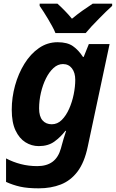

<svg xmlns="http://www.w3.org/2000/svg" viewBox="-20 -786 634 1046"><path d="M191 240Q130 240 90 231Q50 222 13 205V77Q51 97 93.5 108Q136 119 183 119Q234 119 266 95.5Q298 72 312 22L316 7Q320 -10 326 -28.5Q332 -47 336 -60Q340 -73 340 -73H336Q310 -39 276 -14.5Q242 10 191 10Q152 10 118.5 -11Q85 -32 64.5 -75.5Q44 -119 44 -188Q44 -255 62 -320Q80 -385 113 -438.5Q146 -492 192 -524Q238 -556 294 -556Q347 -556 377.5 -534.5Q408 -513 432 -476H436L464 -546H577L458 13Q440 99 402.5 148.5Q365 198 311.5 219Q258 240 191 240ZM262 -109Q293 -109 316.5 -132.5Q340 -156 356.5 -193Q373 -230 381.5 -272Q390 -314 390 -351Q390 -390 372 -413.5Q354 -437 323 -437Q295 -437 271.5 -415.5Q248 -394 230.5 -359Q213 -324 203 -281Q193 -238 193 -195Q193 -152 211.5 -130.5Q230 -109 262 -109ZM196 -766H293Q310 -751 332.5 -728Q355 -705 372 -684Q401 -708 428.5 -727.5Q456 -747 485 -766H591V-754Q576 -741 557 -722Q538 -703 517.5 -682.5Q497 -662 478.5 -642Q460 -622 447 -606H282Q275 -624 264 -643.5Q253 -663 241.5 -683Q230 -703 218 -721Q206 -739 196 -754Z"/></svg>

Font: BC Sans
Style: Bold Italic
Weight: 700
Italic angle: -12°
Designer: Monotype Design Team
Province of B.C.
Foundry: Monotype Imaging Inc.
Version: Version 2.000;GOOG;noto-source:20170915:90ef993387c0